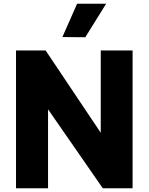

<svg xmlns="http://www.w3.org/2000/svg" viewBox="-20 -1011 798 1031"><path d="M550 -991H394L315 -812L438 -811ZM238 0V-424L532 0H692V-740H521V-298L225 -740H66V0Z"/></svg>

Font: Be Vietnam Pro ExtraBold
Style: Regular
Weight: 800
Designer: Lam Bao, Tony Le, Vietanh Nguyen
Foundry: Yellow Type Foundry
Version: Version 1.002